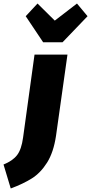

<svg xmlns="http://www.w3.org/2000/svg" viewBox="-134 -844 517 1090"><path d="M-114 90Q-62 69 -37 36.5Q-12 4 -3 -63L62 -534H249L184 -73Q170 21 133 79.5Q96 138 46.5 169Q-3 200 -73 226ZM303 -824 363 -752 221 -604H111L12 -752L79 -824L177 -727Z"/></svg>

Font: Fira Sans Extra Condensed Black
Style: Italic
Weight: 900
Width: 3
Italic angle: -8°
Designer: Carrois Corporate & Edenspiekermann AG
Foundry: Carrois Corporate GbR & Edenspiekermann AG
Version: Version 4.203